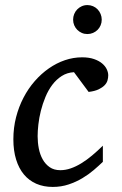

<svg xmlns="http://www.w3.org/2000/svg" viewBox="-20 -718 475 750"><path d="M402.8 -423.8Q402.8 -414.1 399.9 -403.8Q397 -393.6 388.4 -384.8Q379.9 -376 365 -368.9Q350.1 -361.8 326.2 -358.9L269 -436Q242.2 -434.6 221.2 -421.1Q200.2 -407.7 184.3 -386.7Q168.5 -365.7 157.5 -339.1Q146.5 -312.5 139.6 -285.2Q132.8 -257.8 129.9 -231.9Q127 -206.1 127 -186Q127 -161.6 131.6 -137.9Q136.2 -114.3 146.7 -95.5Q157.2 -76.7 174.1 -64.9Q190.9 -53.2 215.8 -53.2Q235.8 -53.2 256.3 -60.3Q276.9 -67.4 297.6 -80.1Q318.4 -92.8 339.4 -110.4Q360.4 -127.9 381.8 -148.9V-85.9Q366.2 -70.8 346.2 -53.7Q326.2 -36.6 301.8 -22Q277.3 -7.3 248.3 2.4Q219.2 12.2 186 12.2Q150.4 12.2 121.8 -0.2Q93.3 -12.7 73.5 -36.4Q53.7 -60.1 43 -94.7Q32.2 -129.4 32.2 -173.8Q32.2 -218.8 42.7 -259.8Q53.2 -300.8 71.8 -336.4Q90.3 -372.1 115.7 -401.1Q141.1 -430.2 170.9 -450.9Q200.7 -471.7 233.6 -482.9Q266.6 -494.1 300.8 -494.1Q327.6 -494.1 347.2 -487.3Q366.7 -480.5 378.9 -470.2Q391.1 -460 397 -447.5Q402.8 -435.1 402.8 -423.8ZM377.4 -641.1Q377.4 -629.4 373 -619.1Q368.7 -608.9 361.1 -601.3Q353.5 -593.8 343.3 -589.4Q333 -585 321.3 -585Q309.6 -585 299.6 -589.4Q289.6 -593.8 282 -601.3Q274.4 -608.9 270 -619.1Q265.6 -629.4 265.6 -641.1Q265.6 -652.8 269.8 -663.1Q273.9 -673.3 281.5 -681.2Q289.1 -689 299.3 -693.6Q309.6 -698.2 321.3 -698.2Q333 -698.2 343.3 -693.8Q353.5 -689.5 361.1 -681.6Q368.7 -673.8 373 -663.3Q377.4 -652.8 377.4 -641.1Z"/></svg>

Font: Charis SIL APac
Style: Italic
Weight: 400
Italic angle: -11°
Foundry: SIL International
Version: Version 5.000